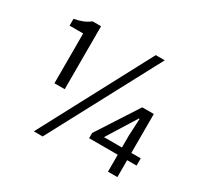

<svg xmlns="http://www.w3.org/2000/svg" viewBox="-159 -941 1190 1149"><g transform="rotate(30 436.0 -367.0)"><path d="M606 -747 202 13H263L668 -747ZM236 -298V-733H178C147 -710 119 -698 71 -689V-642H165V-298ZM837 -167H772V-436H692L509 -153V-117H707V0H772V-117H837ZM583 -167 708 -368H713L707 -247V-167Z"/></g></svg>

Font: Spoqa Han Sans Neo Regular
Style: Regular
Weight: 400
Designer: [Spoqa Han Sans Neo] Dong-huui Kim  Younghwa Kang  Yujin Lee  [Noto Sans] Ryoko NISHIZUKA  (kana & ideographs); Paul D. 
Foundry: Spoqa (http://www.spoqa-han-sans.com)
Version: Version 1.000